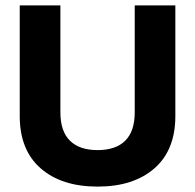

<svg xmlns="http://www.w3.org/2000/svg" viewBox="-20 -678 720 708"><path d="M626.6 -250V-658.1H476.8V-263.6Q476.8 -194.1 441.9 -159.3Q407 -124.5 339.9 -124.5Q272.9 -124.5 237.8 -159.3Q202.7 -194.1 202.7 -263.6V-658.1H52.8V-250Q52.8 -124.7 129.9 -57.3Q207 10.1 339.9 10.1Q472.4 10.1 549.5 -57.3Q626.6 -124.7 626.6 -250Z"/></svg>

Font: Arad-FD-VF Thin
Style: Regular
Weight: 100
Designer: Mohammad Darvishi
Version: Version 1.010;September 21, 2024;FontCreator 15.0.0.2992 64-